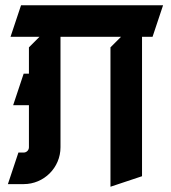

<svg xmlns="http://www.w3.org/2000/svg" viewBox="-20 -680 650 730"><path d="M90 -280V-120C90 -109 81 -100 70 -100H50L10 20H70C147.3 20 210 -42.7 210 -120V-540H440L400 -500V30L520 -10V-540H560L600 -660H60L20 -540H130L90 -500V-400H70L30 -280Z"/></svg>

Font: Abibas
Style: Medium
Weight: 500
Version: Version 0.3